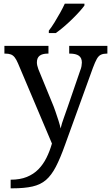

<svg xmlns="http://www.w3.org/2000/svg" viewBox="-20 -786 605 1046"><path d="M38 193Q89 193 126 178Q163 163 189 136.5Q215 110 233 74Q251 38 263 -4L78 -441Q69 -462 60 -473.5Q51 -485 39 -489.5Q27 -494 7 -494H4V-536H244V-494H241Q211 -494 196 -482.5Q181 -471 181 -446Q181 -438 183 -429Q185 -420 189 -409L262 -231Q272 -208 281.5 -180.5Q291 -153 299 -128Q307 -103 310 -86Q317 -115 328.5 -146Q340 -177 350 -207L417 -402Q422 -414 424 -425.5Q426 -437 426 -445Q426 -471 409.5 -482.5Q393 -494 360 -494H357V-536H565V-494H562Q543 -494 530 -488Q517 -482 507.5 -465Q498 -448 486 -416L334 4Q308 77 284 123Q260 169 230.5 194.5Q201 220 157 230Q113 240 47 240H38ZM246 -619Q261 -638 277 -664Q293 -690 308 -717Q323 -744 333 -766H440V-756Q431 -743 413 -723Q395 -703 372.5 -681Q350 -659 327 -639.5Q304 -620 284 -606H246Z"/></svg>

Font: Noto Serif Sinhala
Style: Regular
Weight: 400
Designer: Jelle Bosma - Monotype Design Team
Foundry: Monotype Imaging Inc.
Version: Version 2.006